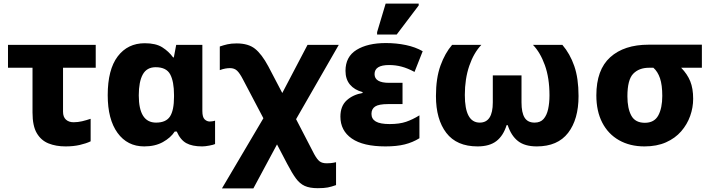

<svg xmlns="http://www.w3.org/2000/svg" viewBox="-20 -796 3926 1057"><path d="M341 10Q288 10 247 -6.5Q206 -23 182.5 -63Q159 -103 159 -176V-423H24V-549H507V-423H327V-181Q327 -152 343 -137.5Q359 -123 385 -123Q409 -123 432 -128.5Q455 -134 479 -142V-18Q454 -6 419 2Q384 10 341 10Z M774 10Q681 10 627 -64.5Q573 -139 573 -272Q573 -413 628 -485.5Q683 -558 777 -558Q838 -558 873.5 -535.5Q909 -513 933 -480H937L950 -549H1094V-185Q1094 -151 1106.5 -139Q1119 -127 1135 -127Q1141 -127 1150.5 -128.5Q1160 -130 1164 -132V-3Q1156 1 1132.5 5.5Q1109 10 1093 10Q1038 10 1005.5 -8Q973 -26 953 -72H942Q920 -38 877 -14Q834 10 774 10ZM839 -121Q894 -121 916 -155Q938 -189 938 -263V-273Q938 -347 917 -386.5Q896 -426 837 -426Q788 -426 766 -386Q744 -346 744 -271Q744 -121 839 -121Z M1202 241 1430 -145 1318 -358Q1300 -393 1285 -407Q1270 -421 1246 -421Q1234 -421 1220 -418.5Q1206 -416 1190 -410V-540Q1210 -547 1231.5 -552Q1253 -557 1283 -557Q1347 -557 1384 -527.5Q1421 -498 1457 -431L1534 -284L1673 -549H1845L1610 -140L1710 53Q1726 82 1740 92.5Q1754 103 1779 103Q1789 103 1800.5 102Q1812 101 1830 97V223Q1805 232 1784.5 236Q1764 240 1729 240Q1685 240 1657.5 227.5Q1630 215 1608.5 185.5Q1587 156 1561 106L1505 -1L1375 241Z M2102 10Q1979 10 1916.5 -33.5Q1854 -77 1854 -154Q1854 -212 1888.5 -243.5Q1923 -275 1976 -284V-289Q1931 -301 1906.5 -330.5Q1882 -360 1882 -406Q1882 -484 1943 -521.5Q2004 -559 2104 -559Q2162 -559 2214.5 -548Q2267 -537 2307 -514L2262 -400Q2225 -420 2191.5 -429Q2158 -438 2122 -438Q2042 -438 2042 -388Q2042 -340 2122 -340H2196V-223H2117Q2065 -223 2045 -209.5Q2025 -196 2025 -169Q2025 -141 2049 -127Q2073 -113 2125 -113Q2179 -113 2215.5 -125.5Q2252 -138 2289 -161V-35Q2252 -12 2208 -1Q2164 10 2102 10ZM2056 -606V-619L2103 -776H2285V-766L2164 -606Z M2609 10Q2494 10 2437 -64.5Q2380 -139 2380 -267Q2380 -366 2405 -435Q2430 -504 2469 -549H2630Q2588 -505 2563.5 -433.5Q2539 -362 2539 -273Q2539 -121 2621 -121Q2693 -121 2693 -232V-381H2851V-232Q2851 -176 2868 -148.5Q2885 -121 2923 -121Q2955 -121 2972.5 -141Q2990 -161 2997.5 -195Q3005 -229 3005 -271Q3005 -367 2979.5 -437.5Q2954 -508 2914 -549H3076Q3118 -500 3141.5 -432.5Q3165 -365 3165 -267Q3165 -139 3107.5 -64.5Q3050 10 2935 10Q2869 10 2831.5 -19.5Q2794 -49 2775 -107H2769Q2751 -49 2713 -19.5Q2675 10 2609 10Z M3528 10Q3448 10 3388 -24Q3328 -58 3295.5 -121Q3263 -184 3263 -271Q3263 -412 3339.5 -481Q3416 -550 3551 -550H3844V-423H3730Q3764 -388 3780 -348.5Q3796 -309 3796 -252Q3796 -204 3779.5 -157.5Q3763 -111 3730 -73Q3697 -35 3646.5 -12.5Q3596 10 3528 10ZM3530 -120Q3582 -120 3604 -160.5Q3626 -201 3626 -268Q3626 -328 3613.5 -365Q3601 -402 3577 -423H3553Q3498 -423 3466 -390Q3434 -357 3434 -266Q3434 -199 3455.5 -159.5Q3477 -120 3530 -120Z"/></svg>

Font: Noto Sans ExtraBold
Style: Regular
Weight: 800
Designer: Monotype Design Team
Foundry: Monotype Imaging Inc.
Version: Version 2.007